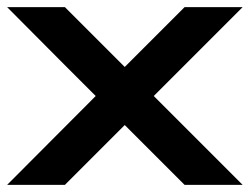

<svg xmlns="http://www.w3.org/2000/svg" viewBox="-30 -520 702 540"><path d="M322.5 -166.7 320.8 -168.3 152.5 0H-10Q169.2 -180 239.2 -250Q234.2 -255 203.3 -285.8Q172.5 -316.7 155.8 -333.3L-10 -500H152.5L320.8 -331.7L489.2 -500H652.5L402.5 -250L652.5 0H489.2L335.8 -153.3Z"/></svg>

Font: 0xA000-Squareish
Style: Squareish-Bold
Weight: 700
Version: Version 0.1